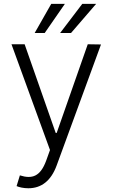

<svg xmlns="http://www.w3.org/2000/svg" viewBox="-20 -776 586 1000"><path d="M127.5 204.5C195.7 204.5 245.7 165.5 274.9 86.3L506 -544.4L437.1 -545.5L275.2 -83.5H270.2L108.3 -545.5H39.8L240.4 5.3L220.5 60.7C190.3 143.1 147.7 157.7 83.5 137.4L66.4 193.2C79.2 199.2 102.6 204.5 127.5 204.5ZM293 -604H349.8L480.5 -755.7H408.4ZM160.5 -604H212.7L317.8 -755.7H246.8Z"/></svg>

Font: Karasuma Gothic
Style: Light
Weight: 300
Designer: Rasmus Andersson / Ryoko Nishizuka
Foundry: rsms
Version: Version 1.00